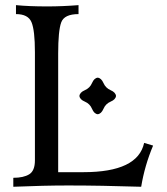

<svg xmlns="http://www.w3.org/2000/svg" viewBox="-20 -713 639 733"><path d="M519 0Q364.7 -4.9 240.2 -4.9Q148.4 -4.9 30.8 0V-34.2Q69.8 -34.2 91.6 -47.6Q113.3 -61 113.3 -100.6V-513.7Q113.3 -597.2 100.3 -628.2Q87.4 -659.2 41 -659.2V-693.4Q90.3 -688.5 160.6 -688.5Q218.3 -688.5 279.8 -693.4V-659.2Q225.1 -659.2 213.6 -627.2Q202.1 -595.2 202.1 -508.8V-55.7H298.8Q506.3 -55.7 530.3 -167.5L564.5 -157.2Q532.2 -80.6 519 0ZM353 -276.9Q339.4 -278.3 331.3 -297.6Q323.2 -316.9 304 -325Q284.7 -333 283.2 -346.7Q284.7 -360.4 304 -368.7Q323.2 -377 331.3 -396Q339.4 -415 353 -416.5Q366.7 -415 375 -396Q383.3 -377 402.3 -368.7Q421.4 -360.4 422.9 -346.7Q421.4 -333 402.3 -325Q383.3 -316.9 375 -297.6Q366.7 -278.3 353 -276.9Z"/></svg>

Font: Almanac
Style: Regular
Weight: 400
Designer: Eden's Almanac
Version: Version 3.501;March 28, 2021;FontCreator 13.0.0.2683 64-bit